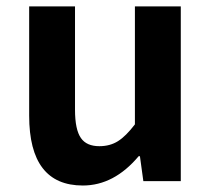

<svg xmlns="http://www.w3.org/2000/svg" viewBox="-20 -567 662 601"><path d="M239.3 13.7Q71.3 13.7 71.3 -205.1V-546.9H214.8V-223.6Q214.8 -161.1 233.4 -134.8Q251 -109.4 291 -109.4Q324.2 -109.4 349.1 -125Q374 -140.6 402.3 -177.7V-546.9H545.9V0H428.7L418 -78.1H414.1Q336.9 13.7 239.3 13.7Z"/></svg>

Font: Bpmf GenYo Gothic B
Style: B
Weight: 700
Foundry: But Ko
Version: Version 1.320